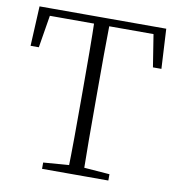

<svg xmlns="http://www.w3.org/2000/svg" viewBox="-81 -797 807 870"><g transform="rotate(10 322.5 -361.5)"><path d="M170 0H475V-29L332 -40H313L170 -29ZM287 0H358C356 -110 356 -221 356 -333V-390C356 -502 356 -614 358 -723H287C290 -613 290 -502 290 -390V-333C290 -221 290 -110 287 0ZM22 -540H60L90 -723L58 -689H587L556 -723L585 -540H624L614 -723H31Z"/></g></svg>

Font: Source Han Serif CN VF
Style: Regular
Weight: 250
Designer: Ryoko NISHIZUKA 西塚涼子 (kana & ideographs); Frank Grießhammer (Latin, Greek & Cyrillic); Wenlong ZHANG 张文龙 (bopomofo); San
Foundry: Adobe
Version: Version 2.002;hotconv 1.1.0;makeotfexe 2.6.0